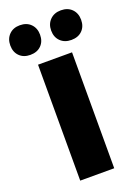

<svg xmlns="http://www.w3.org/2000/svg" viewBox="-184 -957 733 1024"><g transform="rotate(-20 183.0 -444.5)"><path d="M86 0V-658H279V0ZM66 -721Q28 -721 5 -744Q-18 -767 -18 -805Q-18 -842 5 -865.5Q28 -889 66 -889Q105 -889 128 -865.5Q151 -842 151 -805Q151 -767 128 -744Q105 -721 66 -721ZM299 -721Q261 -721 237.5 -744Q214 -767 214 -805Q214 -842 237.5 -865.5Q261 -889 299 -889Q338 -889 361 -865.5Q384 -842 384 -805Q384 -767 361 -744Q338 -721 299 -721Z"/></g></svg>

Font: Ysabeau Office Black
Style: Regular
Weight: 900
Designer: Christian Thalmann (Catharsis Fonts)
Version: Version 2.001;gftools[0.9.30]; featfreeze: tnum,lnum,ss02